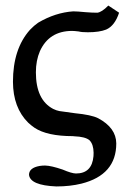

<svg xmlns="http://www.w3.org/2000/svg" viewBox="-20 -484 474 695"><path d="M241.2 -372.1Q157.7 -372.1 124.5 -298.8Q109.9 -265.1 109.9 -222.2Q109.9 -122.6 172.4 -89.8Q184.1 -84 194.8 -82Q198.7 -81.1 251 -74.2Q310.5 -68.4 335 -56.2Q400.4 -21.5 400.9 35.2Q400.9 148.9 274.9 180.7Q233.4 190.9 184.1 190.9Q89.4 187 85 148.9Q85 123.5 123.5 116.7Q133.3 115.2 143.1 115.2Q165.5 115.7 207 129.9Q238.8 143.6 254.9 144Q313 144 318.4 81.1Q318.8 74.7 318.8 68.8Q318.4 38.6 304.2 23.9Q289.1 10.7 248 9.3Q245.1 9.3 244.1 8.8Q150.4 8.8 105 -21.5Q92.3 -30.3 82 -40Q27.3 -94.2 26.9 -188Q26.9 -307.1 88.4 -376Q102.5 -391.1 118.2 -401.9Q180.2 -438.5 245.1 -442.9Q259.3 -442.9 290 -439.9Q313 -438 332 -438Q348.1 -439.5 372.1 -463.9L411.1 -438Q395.5 -390.6 364.3 -377Q339.8 -367.2 297.9 -367.2Q274.9 -367.2 265.1 -370.1Q248.5 -372.1 241.2 -372.1Z"/></svg>

Font: Linux Libertine O
Style: Bold
Weight: 700
Designer: Philipp H. Poll
Foundry: Philipp H. Poll
Version: Version 5.0.0